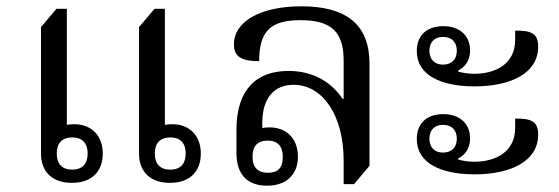

<svg xmlns="http://www.w3.org/2000/svg" viewBox="-20 -580 1772 609"><path d="M208 0C271 0 306 -36 306 -93C306 -150 270 -186 215 -186C206 -186 196 -185 192 -184V-552H159L110 -494V-93C110 -34 147 0 208 0ZM519 0C582 0 617 -36 617 -93C617 -150 581 -186 526 -186C517 -186 507 -185 503 -184V-552H470L421 -494V-93C421 -34 458 0 519 0ZM209 -42C175 -42 160 -62 160 -93C160 -124 175 -144 209 -144C243 -144 258 -124 258 -93C258 -62 243 -42 209 -42ZM520 -42C486 -42 471 -62 471 -93C471 -124 486 -144 520 -144C554 -144 569 -124 569 -93C569 -62 554 -42 520 -42Z M827 9C888 9 925 -26 925 -83C925 -140 889 -176 835 -176C826 -176 817 -175 812 -174V-191C812 -268 849 -311 911 -311C1005 -311 1070 -212 1070 -71V4H1103L1152 -54V-378C1152 -500 1081 -560 936 -560C806 -560 722 -512 722 -439C722 -401 745 -386 802 -386C802 -481 838 -516 933 -516C1031 -516 1070 -479 1070 -388V-267L1067 -266C1031 -320 973 -355 895 -355C794 -355 730 -297 730 -168V-95C730 -27 764 9 827 9ZM830 -32C798 -32 781 -49 781 -83C781 -117 797 -134 829 -134C861 -134 877 -116 877 -82C877 -48 862 -32 830 -32Z M1485 -306C1601 -306 1687 -348 1687 -432C1687 -476 1663 -483 1614 -483V-453C1614 -376 1550 -346 1485 -346C1468 -346 1451 -348 1433 -353V-356C1451 -366 1471 -383 1471 -420C1471 -468 1437 -497 1386 -497C1336 -497 1302 -470 1302 -418C1302 -384 1317 -360 1339 -343C1370 -319 1421 -306 1485 -306ZM1385 -375C1358 -375 1342 -392 1342 -419C1342 -446 1358 -463 1385 -463C1413 -463 1429 -446 1429 -419C1429 -392 1413 -375 1385 -375ZM1485 -27C1601 -27 1687 -69 1687 -153C1687 -197 1663 -204 1614 -204V-174C1614 -97 1550 -67 1485 -67C1468 -67 1451 -69 1433 -74V-77C1451 -87 1471 -104 1471 -141C1471 -189 1437 -218 1386 -218C1336 -218 1302 -191 1302 -139C1302 -105 1317 -81 1339 -64C1370 -40 1421 -27 1485 -27ZM1385 -96C1358 -96 1342 -113 1342 -140C1342 -167 1358 -184 1385 -184C1413 -184 1429 -167 1429 -140C1429 -113 1413 -96 1385 -96Z"/></svg>

Font: Noto Serif Thai
Style: Regular
Weight: 400
Designer: Monotype Design Team
Foundry: Monotype Imaging Inc.
Version: Version 1.901